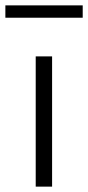

<svg xmlns="http://www.w3.org/2000/svg" viewBox="-53 -695 328 715"><path d="M80 0V-485H141V0ZM-33 -629V-675H255V-629Z"/></svg>

Font: Nunito Sans 12pt ExtraLight Light
Style: Regular
Weight: 300
Version: Version 3.101;gftools[0.9.27]